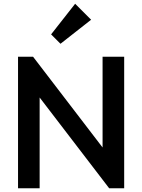

<svg xmlns="http://www.w3.org/2000/svg" viewBox="-20 -1002 757 1022"><path d="M76 0V-700H156L526 -217V-700H641V0H561L191 -483V0ZM302 -769 252 -819 380 -982 465 -897Z"/></svg>

Font: Outfit Medium
Style: Regular
Weight: 500
Designer: Rodrigo Fuenzalida
Foundry: fragTYPE
Version: Version 1.100; ttfautohint (v1.8.4.7-5d5b);gftools[0.9.27]